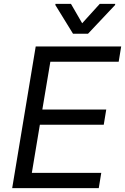

<svg xmlns="http://www.w3.org/2000/svg" viewBox="-20 -966 642 986"><path d="M42.6 0 163.4 -727.3H602.3L589.5 -649.1H238.6L197.4 -403.4H525.6L512.8 -325.3H184.7L143.5 -78.1H500L487.2 0ZM344.5 -946 402 -846.6 492.2 -946H571.7L571 -940.3L431.8 -792.6H355.1L264.2 -940.3L264.9 -946Z"/></svg>

Font: Karasuma Gothic
Style: Italic
Weight: 400
Italic angle: -9.39999°
Designer: Rasmus Andersson / Ryoko Nishizuka
Foundry: Genbu
Version: Version 1.00